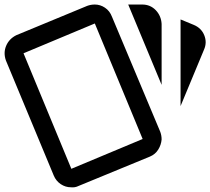

<svg xmlns="http://www.w3.org/2000/svg" viewBox="-20 -762 910 831"><path d="M390.4 -742.4C406 -742.4 420.7 -737.8 434.3 -728.7C448 -719.6 458.1 -706.6 464.6 -689.6L673.6 -191.6C677.5 -181.2 679.5 -170.1 679.5 -158.4C678.2 -142.8 673.3 -128.1 664.8 -114.5C656.3 -100.8 644.3 -90.7 628.7 -84.2L320.1 42.8C309.7 48 298.6 49.9 286.9 48.6C271.3 48.6 256.6 44.1 242.9 35C229.3 25.8 219.2 13.5 212.7 -2.1L5.6 -500.2C-2.2 -522.3 -1.9 -543.5 6.6 -563.7C15.1 -583.9 29.7 -599.2 50.5 -609.6L357.2 -736.5C367.6 -740.4 378.7 -742.4 390.4 -742.4ZM534.9 -742.4H595.5C618.9 -742.4 638.4 -734.2 654.1 -718C669.7 -701.7 678.2 -681.8 679.5 -658.4V-394.7ZM761.5 -677.9 818.1 -654.5C840.3 -645.4 855.6 -630.4 864 -609.6C872.5 -588.7 872.2 -567.9 863 -547.1L761.5 -302.9ZM390.4 -660.4 81.8 -531.4 288.8 -31.4 597.4 -160.4Z"/></svg>

Font: CaskaydiaCove Nerd Font
Style: Bold
Weight: 700
Designer: Aaron Bell
Foundry: Saja Typeworks
Version: Version 2111.1;Nerd Fonts 2.3.0